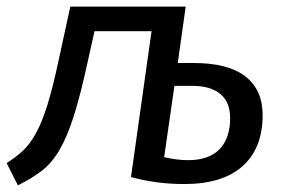

<svg xmlns="http://www.w3.org/2000/svg" viewBox="-43 -547 855 579"><path d="M513 8Q469 8 428.5 2.5Q388 -3 352 -13L414 -453H242L222 -363Q200 -262 180 -198.5Q160 -135 136.5 -95Q113 -55 83 -32Q53 -9 11 12L-23 -55Q5 -73 26 -92.5Q47 -112 65 -144.5Q83 -177 99 -227.5Q115 -278 132 -357L169 -527H517L493 -357H541Q645 -357 697 -316.5Q749 -276 749 -200Q749 -100 688.5 -46Q628 8 513 8ZM524 -64Q587 -64 619 -97Q651 -130 651 -191Q651 -239 621.5 -263.5Q592 -288 538 -288H483L452 -73Q491 -64 524 -64Z"/></svg>

Font: Yekcdsyqcyvpieeyorgstswgcgt
Style: Regular
Weight: 400
Italic angle: -8°
Designer: Carrois Corporate & Edenspiekermann
Foundry: Carrois Corporate GbR & Edenspiekermann AG
Version: Version 2.001